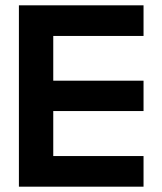

<svg xmlns="http://www.w3.org/2000/svg" viewBox="-20 -701 610 721"><path d="M180 -115H519V0H51V-681H519V-566H180V-398H519V-284H180Z"/></svg>

Font: Do Hyeon
Style: Regular
Weight: 400
Version: Version 1.001